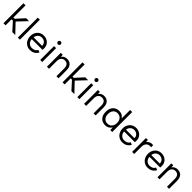

<svg xmlns="http://www.w3.org/2000/svg" viewBox="610 -2805 4896 4896"><g transform="rotate(45 3058.5 -356.5)"><path d="M77 -720H153V-283H199L396 -500H502L266 -250L503 0H396L199 -218H153V0H77Z M595 -720H670V0H595Z M1033 7Q963 7 908.5 -27Q854 -61 823 -120Q792 -179 792 -255Q792 -328 823 -385Q854 -442 908 -474.5Q962 -507 1031 -507Q1099 -507 1152.5 -477Q1206 -447 1236 -394Q1266 -341 1264 -273Q1264 -262 1263 -250Q1262 -238 1261 -224H874Q876 -177 897 -141Q918 -105 952.5 -84.5Q987 -64 1031 -64Q1089 -64 1129.5 -86Q1170 -108 1188 -149L1253 -123Q1223 -60 1166 -26.5Q1109 7 1033 7ZM1182 -289Q1183 -332 1163.5 -365Q1144 -398 1109 -417Q1074 -436 1028 -436Q988 -436 955 -417Q922 -398 900.5 -364.5Q879 -331 875 -289Z M1402 -500H1476V0H1402ZM1440 -600Q1417 -600 1402 -615Q1387 -630 1387 -652Q1387 -675 1402 -690Q1417 -705 1440 -705Q1461 -705 1476.5 -690Q1492 -675 1492 -652Q1492 -630 1476.5 -615Q1461 -600 1440 -600Z M1645 -500H1714L1718 -429Q1742 -466 1781 -486.5Q1820 -507 1872 -507Q1929 -507 1972 -482.5Q2015 -458 2039 -409.5Q2063 -361 2063 -288V0H1988V-279Q1988 -357 1954.5 -397.5Q1921 -438 1858 -438Q1793 -438 1756.5 -395Q1720 -352 1720 -268V0H1645Z M2208 -720H2284V-283H2330L2527 -500H2633L2397 -250L2634 0H2527L2330 -218H2284V0H2208Z M2741 -500H2815V0H2741ZM2779 -600Q2756 -600 2741 -615Q2726 -630 2726 -652Q2726 -675 2741 -690Q2756 -705 2779 -705Q2800 -705 2815.5 -690Q2831 -675 2831 -652Q2831 -630 2815.5 -615Q2800 -600 2779 -600Z M2984 -500H3053L3057 -429Q3081 -466 3120 -486.5Q3159 -507 3211 -507Q3268 -507 3311 -482.5Q3354 -458 3378 -409.5Q3402 -361 3402 -288V0H3327V-279Q3327 -357 3293.5 -397.5Q3260 -438 3197 -438Q3132 -438 3095.5 -395Q3059 -352 3059 -268V0H2984Z M3933 -399 3925 -398V-720H4000V0H3931L3926 -93Q3903 -51 3857.5 -22Q3812 7 3745 7Q3676 7 3624.5 -24.5Q3573 -56 3544.5 -114Q3516 -172 3516 -250Q3516 -328 3544.5 -385.5Q3573 -443 3624.5 -475Q3676 -507 3745 -507Q3816 -507 3863 -476Q3910 -445 3933 -399ZM3597 -250Q3597 -164 3641 -113.5Q3685 -63 3761 -63Q3808 -63 3845 -85Q3882 -107 3903.5 -149Q3925 -191 3925 -250Q3925 -309 3903.5 -350.5Q3882 -392 3845 -414.5Q3808 -437 3761 -437Q3686 -437 3641.5 -386.5Q3597 -336 3597 -250Z M4363 7Q4293 7 4238.5 -27Q4184 -61 4153 -120Q4122 -179 4122 -255Q4122 -328 4153 -385Q4184 -442 4238 -474.5Q4292 -507 4361 -507Q4429 -507 4482.5 -477Q4536 -447 4566 -394Q4596 -341 4594 -273Q4594 -262 4593 -250Q4592 -238 4591 -224H4204Q4206 -177 4227 -141Q4248 -105 4282.5 -84.5Q4317 -64 4361 -64Q4419 -64 4459.5 -86Q4500 -108 4518 -149L4583 -123Q4553 -60 4496 -26.5Q4439 7 4363 7ZM4512 -289Q4513 -332 4493.5 -365Q4474 -398 4439 -417Q4404 -436 4358 -436Q4318 -436 4285 -417Q4252 -398 4230.5 -364.5Q4209 -331 4205 -289Z M4717 -500H4786L4790 -427Q4810 -454 4838.5 -473Q4867 -492 4901.5 -499.5Q4936 -507 4975 -500V-425Q4933 -433 4899.5 -425Q4866 -417 4842 -395Q4818 -373 4805 -339.5Q4792 -306 4792 -262V0H4717Z M5277 7Q5207 7 5152.5 -27Q5098 -61 5067 -120Q5036 -179 5036 -255Q5036 -328 5067 -385Q5098 -442 5152 -474.5Q5206 -507 5275 -507Q5343 -507 5396.5 -477Q5450 -447 5480 -394Q5510 -341 5508 -273Q5508 -262 5507 -250Q5506 -238 5505 -224H5118Q5120 -177 5141 -141Q5162 -105 5196.5 -84.5Q5231 -64 5275 -64Q5333 -64 5373.5 -86Q5414 -108 5432 -149L5497 -123Q5467 -60 5410 -26.5Q5353 7 5277 7ZM5426 -289Q5427 -332 5407.5 -365Q5388 -398 5353 -417Q5318 -436 5272 -436Q5232 -436 5199 -417Q5166 -398 5144.5 -364.5Q5123 -331 5119 -289Z M5631 -500H5700L5704 -429Q5728 -466 5767 -486.5Q5806 -507 5858 -507Q5915 -507 5958 -482.5Q6001 -458 6025 -409.5Q6049 -361 6049 -288V0H5974V-279Q5974 -357 5940.5 -397.5Q5907 -438 5844 -438Q5779 -438 5742.5 -395Q5706 -352 5706 -268V0H5631Z"/></g></svg>

Font: Albert Sans
Style: Regular
Weight: 400
Designer: Andreas Rasmussen
Foundry: a.Foundry
Version: Version 1.025